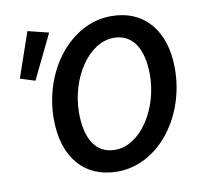

<svg xmlns="http://www.w3.org/2000/svg" viewBox="-76 -749 899 844"><g transform="rotate(-10 373.0 -327.0)"><path d="M383 12C565 12 709 -174 709 -391C709 -560 620 -666 472 -666C291 -666 146 -480 146 -263C146 -93 235 12 383 12ZM389 -84C302 -84 260 -157 260 -271C260 -423 353 -570 467 -570C553 -570 596 -497 596 -383C596 -231 503 -84 389 -84ZM96 -444 192 -642 99 -665 30 -465Z"/></g></svg>

Font: Source Sans Pro Semibold
Style: Italic
Weight: 600
Italic angle: -11°
Designer: Paul D. Hunt
Foundry: Adobe Systems Incorporated
Version: Version 3.006;hotconv 1.0.111;makeotfexe 2.5.65597